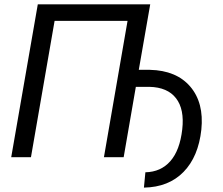

<svg xmlns="http://www.w3.org/2000/svg" viewBox="-20 -731 1038 893"><path d="M625.5 -406.2H677.2Q800.8 -403.3 865 -328.1Q929.2 -252.9 916.5 -128.4Q902.8 -2 833.5 68.8Q764.2 139.6 649.4 141.6L656.2 70.3Q728 68.8 772.2 18.6Q816.4 -31.7 827.6 -128.9Q838.4 -222.7 798.8 -273.9Q759.3 -325.2 674.8 -327.1H611.8L555.2 0H463.4L573.2 -633.8H233.9L124 0H32.2L155.8 -710.9H678.7Z"/></svg>

Font: Roboto
Style: Italic
Weight: 400
Italic angle: -12°
Designer: Google
Version: Version 2.134; 2016; ttfautohint (v1.6)